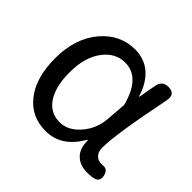

<svg xmlns="http://www.w3.org/2000/svg" viewBox="-136 -706 882 882"><g transform="rotate(45 305.0 -265.5)"><path d="M254.9 12.7Q162.1 12.7 107.4 -56.6Q49.8 -127.9 49.8 -255.9Q49.8 -386.7 120.1 -467.8Q186.5 -543.9 282.2 -543.9Q336.9 -543.9 377.9 -512.7Q424.8 -475.6 446.3 -404.3H449.2L460 -466.8L464.8 -492.2Q472.7 -530.3 510.7 -530.3Q559.6 -530.3 548.8 -479.5Q493.2 -205.1 493.2 -116.2Q493.2 -89.8 508.8 -75.2Q522.5 -61.5 545.9 -61.5Q546.9 -61.5 547.9 -61.5Q582 -68.4 589.8 -32.2Q595.7 -1 572.3 6.8Q553.7 12.7 527.3 12.7Q477.5 12.7 451.2 -13.7Q421.9 -41 422.9 -94.7H418.9Q358.4 12.7 254.9 12.7ZM272.5 -61.5Q325.2 -61.5 368.7 -110.4Q412.1 -159.2 418 -226.6L421.9 -276.4L425.8 -327.1Q389.6 -468.8 292 -468.8Q230.5 -468.8 188.5 -415Q142.6 -356.4 142.6 -256.8Q142.6 -164.1 176.8 -112.8Q210.9 -61.5 272.5 -61.5Z"/></g></svg>

Font: Bpmf GenSen Rounded R
Style: R
Weight: 400
Foundry: But Ko
Version: Version 1.320